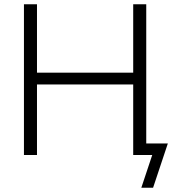

<svg xmlns="http://www.w3.org/2000/svg" viewBox="-20 -725 809 898"><path d="M641 153 692 0H604V-54H765L696 153ZM92 0V-705H153V-385H603V-705H664V0H603V-330H153V0Z"/></svg>

Font: Nunito Sans 12pt Light
Style: Regular
Weight: 300
Designer: Vernon Adams
Foundry: Vernon Adams
Version: Version 3.101;gftools[0.9.27]